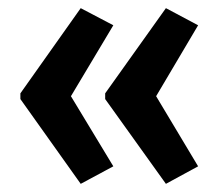

<svg xmlns="http://www.w3.org/2000/svg" viewBox="-20 -750 538 471"><path d="M30 -521 178 -730 258 -688 154 -514 258 -342 178 -299 30 -507ZM238 -521 387 -730 466 -688 363 -514 466 -342 387 -299 238 -507Z"/></svg>

Font: Noto Sans Khmer UI ExtraCondensed SemiBold
Style: Regular
Weight: 600
Width: 2
Designer: Danh Hong and the Monotype Design Team
Foundry: Monotype Imaging Inc.
Version: Version 2.002; ttfautohint (v1.8.4.7-5d5b)